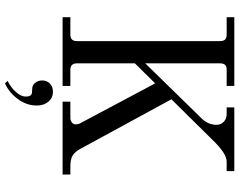

<svg xmlns="http://www.w3.org/2000/svg" viewBox="-118 -634 991 796"><g transform="rotate(90 378.0 -236.5)"><path d="M51.8 0V-32.2H124Q150.9 -32.2 150.9 -59.1V-652.8Q150.9 -667 144.5 -673.6Q138.2 -680.2 124 -680.2H51.8V-711.9H336.9V-680.2H270Q255.9 -680.2 249.5 -673.6Q243.2 -667 243.2 -652.8V-342.8L473.1 -578.1Q498 -604.5 498 -638.2Q498 -656.2 485.4 -668.2Q472.7 -680.2 453.1 -680.2H425.8V-711.9H689.9V-680.2H649.9Q616.7 -680.2 560.1 -621.1L392.1 -451.2L596.2 -76.2Q609.4 -51.3 625 -41.7Q640.6 -32.2 670.9 -32.2H704.1V0H401.9V-32.2H469.2Q480.5 -32.2 488.3 -38.6Q496.1 -44.9 496.1 -53.2Q496.1 -67.4 488.8 -78.1L326.2 -383.8L243.2 -299.8V-59.1Q243.2 -32.2 270 -32.2H336.9V0ZM315.9 228Q342.3 215.3 361.6 193.8Q380.9 172.4 380.9 152.8Q380.9 135.3 373 129.9Q367.2 126 349.1 126Q333.5 126 323.7 113.3Q314 100.6 314 85Q314 64.9 327.1 52.5Q340.3 40 360.8 40Q386.7 40 402.3 59.1Q418 78.1 418 106.9Q418 149.9 390.4 186.5Q362.8 223.1 326.2 238.8Z"/></g></svg>

Font: Flanker Steampunk
Style: Regular
Weight: 400
Designer: Alexey Kryukov, Leonardo Di Lena
Foundry: Alexey Kryukov, Leonardo Di Lena
Version: 1.210